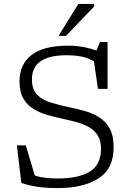

<svg xmlns="http://www.w3.org/2000/svg" viewBox="-20 -950 668 980"><path d="M560 -198.5Q560 -88.5 482.5 -39.2Q405 10 274.5 10Q218.5 10 174.2 3.8Q130 -2.5 89 -16L66 -208H111.5L158 -53.5Q184.5 -45.5 213.5 -42.2Q242.5 -39 277 -39Q378.5 -39 437 -73.5Q495.5 -108 495.5 -190Q495.5 -232.5 478.5 -259.2Q461.5 -286 432.5 -302Q403.5 -318 367.2 -327.5Q331 -337 292.5 -345.5Q254.5 -353.5 216.8 -364.8Q179 -376 148 -395.8Q117 -415.5 98.2 -449Q79.5 -482.5 79.5 -534.5Q79.5 -621 140.5 -669Q201.5 -717 329 -717Q368 -717 404.2 -710.2Q440.5 -703.5 472.5 -692L490 -735.5H529V-496.5H480L459.5 -637.5Q429.5 -654 396.8 -661Q364 -668 320 -668Q143 -668 143 -545Q143 -493 170 -466Q197 -439 241.5 -425.8Q286 -412.5 337 -402Q375.5 -394 415 -382.8Q454.5 -371.5 487.2 -350.8Q520 -330 540 -293.8Q560 -257.5 560 -198.5ZM279 -767 380 -930H460.5V-917L317 -767Z"/></svg>

Font: Newsreader Caption Light
Style: Regular
Weight: 300
Designer: Hugues Gentile
Foundry: Production Type
Version: Version 1.001